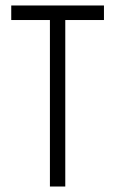

<svg xmlns="http://www.w3.org/2000/svg" viewBox="-20 -680 420 700"><path d="M162 0V-660H218V0ZM21 -607V-660H359V-607Z"/></svg>

Font: Bricolage Grotesque Condensed ExtraLight
Style: Regular
Weight: 250
Width: 3
Designer: Mathieu Triay
Foundry: Atelier Triay
Version: Version 1.000;gftools[0.9.30]